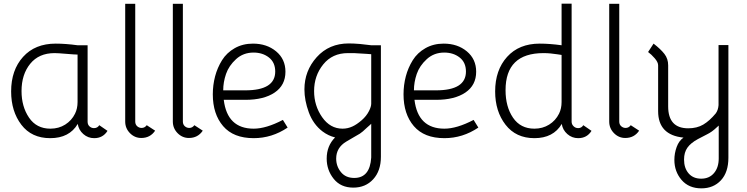

<svg xmlns="http://www.w3.org/2000/svg" viewBox="-20 -747 4095 1052"><path d="M524 -61 569 -30Q544 10 496 10Q462 10 436.5 -12.5Q411 -35 406 -68Q360 10 255 10Q153 10 97 -63.5Q41 -137 41 -246Q41 -363 106.5 -435.5Q172 -508 285 -508Q340 -508 405 -499H460V-80Q460 -64 470.5 -54.5Q481 -45 495 -45Q514 -45 524 -61ZM405 -188V-448Q390 -448 343.5 -452Q297 -456 279 -456Q193 -456 145.5 -397.5Q98 -339 98 -248Q98 -163 139 -102.5Q180 -42 256 -42Q302 -42 337.5 -64.5Q373 -87 391 -124Q405 -152 405 -188Z M721 -726V-81Q721 -65 731.5 -55.5Q742 -46 756 -46Q773 -46 784 -61L830 -31Q803 9 754 9Q718 9 692 -17.5Q666 -44 666 -81V-726Z M982 -726V-81Q982 -65 992.5 -55.5Q1003 -46 1017 -46Q1034 -46 1045 -61L1091 -31Q1064 9 1015 9Q979 9 953 -17.5Q927 -44 927 -81V-726Z M1530 -90 1556 -48Q1470 10 1370 10Q1259 10 1202.5 -56Q1146 -122 1146 -230Q1146 -281 1158.5 -328.5Q1171 -376 1196.5 -417Q1222 -458 1266 -483Q1310 -508 1366 -508Q1442 -508 1493 -465.5Q1544 -423 1544 -354Q1544 -280 1485 -240Q1426 -200 1324 -200H1206Q1225 -42 1370 -42Q1438 -42 1530 -90ZM1203 -252H1324Q1488 -252 1488 -355Q1488 -405 1453.5 -432Q1419 -459 1369 -459Q1313 -459 1273.5 -423Q1234 -387 1218.5 -342Q1203 -297 1203 -252Z M2067 -499V112Q2067 189 2025 235Q1983 281 1916 281Q1847 281 1808.5 233Q1770 185 1770 122Q1770 52 1816 6Q1779 -3 1747 -27Q1696 -66 1672 -131.5Q1648 -197 1648 -257Q1648 -359 1715.5 -434Q1783 -509 1891 -509Q1917 -509 1953 -506L2014 -499ZM1919 -456H1886Q1801 -456 1751 -394Q1701 -332 1701 -248Q1701 -168 1745 -105Q1789 -42 1857 -42Q1885 -42 1911 -54Q1935 -65 1961.5 -88Q1988 -111 2002 -139Q2014 -163 2014 -179V-450L1987 -452ZM2014 116V-69Q2012 -67 2009.5 -64.5Q2007 -62 2004 -59.5Q2001 -57 1991.5 -48.5Q1982 -40 1968 -27Q1960 -20 1951.5 -14.5Q1943 -9 1920.5 3.5Q1898 16 1877 29Q1822 62 1822 122Q1822 164 1848 196Q1874 228 1921 228Q2007 228 2014 116Z M2575 -90 2601 -48Q2515 10 2415 10Q2304 10 2247.5 -56Q2191 -122 2191 -230Q2191 -281 2203.5 -328.5Q2216 -376 2241.5 -417Q2267 -458 2311 -483Q2355 -508 2411 -508Q2487 -508 2538 -465.5Q2589 -423 2589 -354Q2589 -280 2530 -240Q2471 -200 2369 -200H2251Q2270 -42 2415 -42Q2483 -42 2575 -90ZM2248 -252H2369Q2533 -252 2533 -355Q2533 -405 2498.5 -432Q2464 -459 2414 -459Q2358 -459 2318.5 -423Q2279 -387 2263.5 -342Q2248 -297 2248 -252Z M3112 -727V-80Q3112 -66 3122.5 -55.5Q3133 -45 3148 -45Q3166 -45 3176 -61L3221 -30Q3196 10 3148 10Q3114 10 3088.5 -12.5Q3063 -35 3058 -68Q3012 10 2908 10Q2807 10 2750 -63.5Q2693 -137 2693 -246Q2693 -363 2758.5 -435.5Q2824 -508 2937 -508Q2992 -508 3057 -499V-727ZM3057 -188V-446Q3051 -447 3034 -449.5Q3017 -452 2998 -454Q2979 -456 2958 -456Q2750 -456 2750 -253Q2750 -162 2791 -102Q2832 -42 2908 -42Q2953 -42 2988.5 -64Q3024 -86 3043 -124Q3057 -152 3057 -188Z M3373 -726V-81Q3373 -65 3383.5 -55.5Q3394 -46 3408 -46Q3425 -46 3436 -61L3482 -31Q3455 9 3406 9Q3370 9 3344 -17.5Q3318 -44 3318 -81V-726Z M3531 -462 3561 -508Q3600 -478 3620.5 -451.5Q3641 -425 3641 -389V-164Q3641 -44 3751 -44Q3799 -44 3833.5 -64.5Q3868 -85 3902 -126Q3915 -144 3917 -171V-500H3971V117Q3971 197 3930 241Q3889 285 3823 285Q3754 285 3714.5 239Q3675 193 3675 129Q3675 93 3687.5 58.5Q3700 24 3725 7Q3586 -7 3586 -138V-389Q3586 -406 3567.5 -427.5Q3549 -449 3531 -462ZM3918 -59 3907 -49Q3881 -24 3854 -11L3804 15Q3765 36 3746.5 62Q3728 88 3728 127Q3728 174 3753 203Q3778 232 3822 232Q3866 232 3892 201.5Q3918 171 3918 121Z"/></svg>

Font: Bellota
Style: Regular
Weight: 400
Designer: Kemie Guaida
Foundry: Kemie Guaida
Version: Version 1.000;PS 002.000;hotconv 1.0.70;makeotf.lib2.5.58329